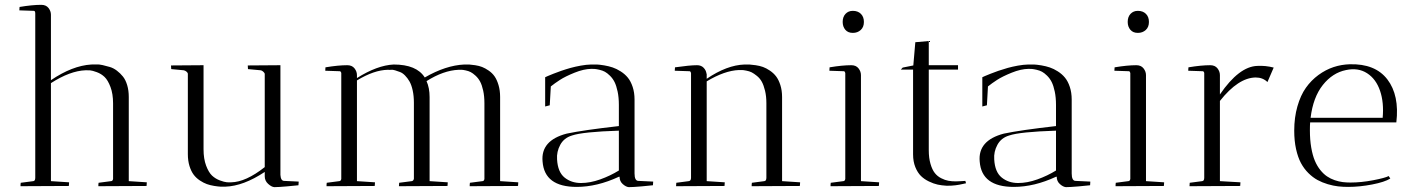

<svg xmlns="http://www.w3.org/2000/svg" viewBox="-20 -770 5840 795"><path d="M190.9 -709V-438Q279.3 -498 357.9 -502.9Q366.2 -502.4 378.2 -503.2Q390.1 -503.9 404.8 -500.5Q419.4 -497.1 434.6 -492.7Q449.7 -488.3 463.9 -477.5Q478 -466.8 489 -453.1Q500 -439.5 506.6 -417.5Q513.2 -395.5 513.2 -368.2V-20L587.9 -15.1Q587.9 -14.6 587.4 -7.6Q586.9 -0.5 586.9 0L387.2 1Q387.2 -8.3 388.2 -13.2L439.9 -20Q446.3 -20 448.2 -28.8V-341.8Q448.2 -381.3 437.5 -409.7Q426.8 -438 413.1 -451.2Q399.4 -464.4 380.9 -471.2Q362.3 -478 352.5 -478.8Q342.8 -479.5 334 -479Q270 -476.6 190.9 -425.8V-20L266.1 -15.1Q266.1 -14.6 265.6 -7.6Q265.1 -0.5 265.1 0L64.9 1Q64.9 -8.3 65.9 -13.2L118.2 -20Q126 -21 126 -34.2V-713.9Q126 -725.1 120.1 -725.1L60.1 -727.1L61 -741.2Q113.8 -750 150.9 -750Q170.4 -750 180.7 -737.1Q190.9 -724.1 190.9 -709Z M1076.2 -40V-58.1Q987.8 0.5 913.1 2.9Q902.8 3.4 893.1 2.9Q883.3 2.4 866.7 -0.2Q850.1 -2.9 836.4 -7.8Q822.8 -12.7 807.6 -22.7Q792.5 -32.7 782 -46.6Q771.5 -60.5 764.6 -82.5Q757.8 -104.5 757.8 -131.8V-463.9Q757.8 -468.8 752.2 -473.4Q746.6 -478 740.7 -479L689 -483.9Q689 -486.8 688.5 -491.7Q688 -496.6 688 -499L822.8 -500V-151.9Q822.8 -112.3 833.5 -84Q844.2 -55.7 858.2 -42.7Q872.1 -29.8 890.6 -22.9Q909.2 -16.1 918.9 -15.4Q928.7 -14.6 937 -15.1Q997.6 -16.1 1076.2 -78.1V-464.8Q1074.7 -469.2 1069.3 -473.9Q1064 -478.5 1059.1 -479L1006.8 -483.9Q1005.9 -489.7 1005.9 -499L1141.1 -500V-45.9Q1142.6 -21 1156.7 -21L1216.8 -18.1L1215.8 -2.9Q1208.5 -2 1170.7 1.5Q1132.8 4.9 1115.7 4.9Q1104 3.9 1090.1 -8.8Q1076.2 -21.5 1076.2 -40Z M1458 -459V-446.8Q1541.5 -499.5 1609.9 -502.9Q1705.1 -502.9 1738.8 -449.2Q1825.7 -499.5 1902.8 -502.9Q1913.1 -503.4 1922.4 -502.9Q1931.6 -502.4 1947.5 -500Q1963.4 -497.6 1976.1 -492.7Q1988.8 -487.8 2003.4 -477.8Q2018.1 -467.8 2027.8 -453.9Q2037.6 -439.9 2044.2 -417.7Q2050.8 -395.5 2050.8 -368.2V-20L2126 -15.1Q2126 -14.6 2125.5 -7.6Q2125 -0.5 2125 0L1924.8 1Q1924.8 -8.3 1925.8 -13.2L1978 -20Q1983.9 -20 1985.8 -28.8V-342.8Q1985.8 -371.6 1980.7 -394.8Q1975.6 -418 1968 -432.1Q1960.4 -446.3 1949.2 -456.5Q1938 -466.8 1929 -471.4Q1919.9 -476.1 1908.2 -478.5Q1896.5 -481 1891.6 -481Q1886.7 -481 1880.4 -481Q1879.4 -481 1878.9 -481Q1816.4 -478.5 1746.1 -434.1Q1758.8 -406.2 1758.8 -368.2V-20L1834 -15.1Q1834 -14.6 1833.5 -7.6Q1833 -0.5 1833 0L1631.8 1Q1631.8 -1.5 1632.3 -6.1Q1632.8 -10.7 1632.8 -13.2L1685.1 -20Q1691.9 -21 1693.8 -29.8V-344.2Q1693.8 -373 1688.7 -396Q1683.6 -418.9 1675.5 -432.9Q1667.5 -446.8 1657.2 -457.3Q1647 -467.8 1636.5 -471.7Q1626 -475.6 1616 -478.8Q1606 -481.9 1598.9 -481Q1591.8 -480 1587.9 -481Q1586.4 -481 1585.9 -481Q1528.8 -480 1458 -437V-20L1532.7 -15.1Q1532.7 -14.6 1532.2 -7.6Q1531.7 -0.5 1531.7 0L1332 1Q1332 -8.3 1333 -13.2L1384.8 -20Q1391.1 -20 1393.1 -28.8V-467.8Q1391.1 -475.1 1386.7 -475.1L1326.7 -477.1L1327.6 -491.2Q1380.4 -500 1418 -500Q1437.5 -500 1447.8 -487.1Q1458 -474.1 1458 -459Z M2545.4 -38.1H2542.5Q2452.1 3.9 2367.7 3.9Q2234.4 3.9 2226.6 -101.1Q2218.3 -188.5 2326.7 -216.8Q2396 -231.4 2542.5 -248V-335.9Q2542.5 -366.2 2537.4 -390.6Q2532.2 -415 2524.7 -430.2Q2517.1 -445.3 2505.6 -456.5Q2494.1 -467.8 2484.6 -472.9Q2475.1 -478 2462.4 -481Q2449.7 -483.9 2443.4 -484.4Q2437 -484.9 2428.7 -484.9Q2397 -484.4 2358.9 -469Q2320.8 -453.6 2298.6 -439.2Q2276.4 -424.8 2260.7 -412.1L2256.3 -334L2237.3 -329.1V-450.2L2248 -455.1Q2258.8 -459.5 2271.2 -464.6Q2283.7 -469.7 2303.5 -476.6Q2323.2 -483.4 2342.5 -488.8Q2361.8 -494.1 2384.8 -498.3Q2407.7 -502.4 2427.7 -502.9Q2439.9 -503.4 2451.4 -502.9Q2462.9 -502.4 2481.9 -499.3Q2501 -496.1 2516.8 -490.7Q2532.7 -485.4 2550 -474.4Q2567.4 -463.4 2579.6 -448.5Q2591.8 -433.6 2599.6 -410.2Q2607.4 -386.7 2607.4 -357.9V-51.8Q2607.4 -21 2623.5 -21L2684.6 -18.1L2683.6 -2.9Q2674.3 -1.5 2637 1.7Q2599.6 4.9 2583.5 4.9Q2571.8 3.9 2558.6 -7.8Q2545.4 -19.5 2545.4 -38.1ZM2385.7 -12.2Q2423.3 -12.2 2465.1 -27.1Q2506.8 -42 2542.5 -64V-229Q2392.6 -224.1 2348.6 -209Q2315.4 -199.2 2299.8 -170.4Q2284.2 -141.6 2286.6 -109.9Q2289.6 -57.6 2317.6 -34.9Q2345.7 -12.2 2385.7 -12.2Z M2841.3 -466.8Q2839.8 -475.1 2835 -475.1L2773.9 -477.1L2774.9 -491.2Q2836.4 -500 2866.2 -500Q2883.3 -500 2893.6 -489.3Q2903.8 -478.5 2905.3 -464.8H2906.2V-443.8Q2989.7 -500.5 3063 -502.9Q3073.2 -503.4 3082.8 -502.9Q3092.3 -502.4 3108.9 -500Q3125.5 -497.6 3139.2 -492.7Q3152.8 -487.8 3168 -477.5Q3183.1 -467.3 3193.6 -453.6Q3204.1 -439.9 3211.2 -417.7Q3218.3 -395.5 3218.3 -368.2V-20L3293 -15.1Q3293 -14.6 3292.5 -7.6Q3292 -0.5 3292 0L3092.3 1Q3092.3 -8.3 3093.3 -13.2L3145 -20Q3153.3 -21 3153.3 -34.2V-342.8Q3153.3 -371.6 3147.7 -394.5Q3142.1 -417.5 3134.3 -431.6Q3126.5 -445.8 3114 -455.8Q3101.6 -465.8 3092.3 -470.5Q3083 -475.1 3070.3 -477.5Q3057.6 -480 3052.7 -480Q3047.9 -480 3041 -480Q3039.6 -480 3039.1 -480Q2980 -477.5 2906.2 -433.1V-20L2981 -15.1Q2981 -14.6 2980.5 -7.6Q2980 -0.5 2980 0L2779.3 1Q2779.3 -1.5 2779.8 -6.1Q2780.3 -10.7 2780.3 -13.2L2832 -20Q2841.3 -21 2841.3 -34.2Z M3544.9 -459V-20L3620.1 -15.1Q3620.1 -14.6 3619.6 -7.6Q3619.1 -0.5 3619.1 0L3418.9 1Q3418.9 -8.3 3419.9 -13.2L3472.2 -20Q3478 -20 3480 -28.8V-467.8Q3478 -475.1 3474.1 -475.1L3414.1 -477.1L3415 -491.2Q3467.8 -500 3504.9 -500Q3524.4 -500 3534.7 -487.1Q3544.9 -474.1 3544.9 -459ZM3469.2 -679.2Q3469.2 -700.2 3481 -712.6Q3492.7 -725.1 3511.2 -725.1Q3532.2 -725.1 3544.7 -712.6Q3557.1 -700.2 3557.1 -679.2Q3557.1 -657.7 3543.9 -645.8Q3530.8 -633.8 3511.2 -633.8Q3491.2 -633.8 3480.2 -646.7Q3469.2 -659.7 3469.2 -679.2Z M3770 -595.2 3825.7 -600.1V-500H3946.8V-481.9H3825.7V-147.9Q3825.7 -115.7 3832.8 -91.6Q3839.8 -67.4 3850.6 -53.7Q3861.3 -40 3877.2 -32Q3893.1 -23.9 3907 -21.5Q3920.9 -19 3938 -19Q3947.8 -19 3962.2 -20Q3976.6 -21 3977.1 -21L3980 -11.2Q3978.5 -11.2 3965.8 -8.1Q3953.1 -4.9 3935.3 -2.7Q3917.5 -0.5 3898.9 -1Q3879.9 -2 3862.8 -5.6Q3845.7 -9.3 3826.4 -18.6Q3807.1 -27.8 3793.2 -41.5Q3779.3 -55.2 3770 -78.1Q3760.7 -101.1 3760.7 -130.9V-481.9H3710L3717.8 -490.2L3761.7 -499Z M4355.5 -38.1H4352.5Q4262.2 3.9 4177.7 3.9Q4044.4 3.9 4036.6 -101.1Q4028.3 -188.5 4136.7 -216.8Q4206.1 -231.4 4352.5 -248V-335.9Q4352.5 -366.2 4347.4 -390.6Q4342.3 -415 4334.7 -430.2Q4327.1 -445.3 4315.7 -456.5Q4304.2 -467.8 4294.7 -472.9Q4285.2 -478 4272.5 -481Q4259.8 -483.9 4253.4 -484.4Q4247.1 -484.9 4238.8 -484.9Q4207 -484.4 4168.9 -469Q4130.9 -453.6 4108.6 -439.2Q4086.4 -424.8 4070.8 -412.1L4066.4 -334L4047.4 -329.1V-450.2L4058.1 -455.1Q4068.8 -459.5 4081.3 -464.6Q4093.8 -469.7 4113.5 -476.6Q4133.3 -483.4 4152.6 -488.8Q4171.9 -494.1 4194.8 -498.3Q4217.8 -502.4 4237.8 -502.9Q4250 -503.4 4261.5 -502.9Q4272.9 -502.4 4292 -499.3Q4311 -496.1 4326.9 -490.7Q4342.8 -485.4 4360.1 -474.4Q4377.4 -463.4 4389.6 -448.5Q4401.9 -433.6 4409.7 -410.2Q4417.5 -386.7 4417.5 -357.9V-51.8Q4417.5 -21 4433.6 -21L4494.6 -18.1L4493.7 -2.9Q4484.4 -1.5 4447 1.7Q4409.7 4.9 4393.6 4.9Q4381.8 3.9 4368.7 -7.8Q4355.5 -19.5 4355.5 -38.1ZM4195.8 -12.2Q4233.4 -12.2 4275.1 -27.1Q4316.9 -42 4352.5 -64V-229Q4202.6 -224.1 4158.7 -209Q4125.5 -199.2 4109.9 -170.4Q4094.2 -141.6 4096.7 -109.9Q4099.6 -57.6 4127.7 -34.9Q4155.8 -12.2 4195.8 -12.2Z M4725.1 -459V-20L4800.3 -15.1Q4800.3 -14.6 4799.8 -7.6Q4799.3 -0.5 4799.3 0L4599.1 1Q4599.1 -8.3 4600.1 -13.2L4652.3 -20Q4658.2 -20 4660.2 -28.8V-467.8Q4658.2 -475.1 4654.3 -475.1L4594.2 -477.1L4595.2 -491.2Q4647.9 -500 4685.1 -500Q4704.6 -500 4714.8 -487.1Q4725.1 -474.1 4725.1 -459ZM4649.4 -679.2Q4649.4 -700.2 4661.1 -712.6Q4672.9 -725.1 4691.4 -725.1Q4712.4 -725.1 4724.9 -712.6Q4737.3 -700.2 4737.3 -679.2Q4737.3 -657.7 4724.1 -645.8Q4710.9 -633.8 4691.4 -633.8Q4671.4 -633.8 4660.4 -646.7Q4649.4 -659.7 4649.4 -679.2Z M5031.2 -459V-378.9Q5110.4 -494.6 5186 -497.1Q5220.2 -499 5253.9 -490.2L5228 -430.2Q5209 -449.2 5179.2 -449.2Q5107.4 -448.2 5031.2 -352.1V-20L5116.2 -15.1Q5116.2 -14.6 5115.7 -7.6Q5115.2 -0.5 5115.2 0L4905.3 1Q4905.3 -8.3 4906.2 -13.2L4958 -20Q4966.3 -21 4966.3 -34.2V-467.8Q4964.4 -475.1 4960 -475.1L4899.9 -477.1L4900.9 -491.2Q4953.6 -500 4991.2 -500Q5010.7 -500 5021 -487.1Q5031.2 -474.1 5031.2 -459Z M5761.7 -263.2H5404.8Q5403.8 -252 5403.8 -230Q5403.8 -190.9 5409.4 -158.7Q5415 -126.5 5424.3 -104.5Q5433.6 -82.5 5447 -65.9Q5460.4 -49.3 5474.9 -39.6Q5489.3 -29.8 5506.6 -23.9Q5523.9 -18.1 5539.3 -16.1Q5554.7 -14.2 5571.8 -14.2Q5616.2 -14.2 5665.8 -23.7Q5715.3 -33.2 5730 -41L5736.8 -30.8Q5713.4 -16.1 5661.4 -6.1Q5609.4 3.9 5562 3.9Q5540.5 3.9 5520.8 1.7Q5501 -0.5 5477.8 -7.3Q5454.6 -14.2 5435.3 -24.7Q5416 -35.2 5397.7 -53.2Q5379.4 -71.3 5366.7 -95Q5354 -118.7 5346.4 -153.1Q5338.9 -187.5 5338.9 -229Q5338.9 -283.7 5352.1 -329.6Q5365.2 -375.5 5387.2 -406.5Q5409.2 -437.5 5439.2 -459.5Q5469.2 -481.4 5501.7 -492.2Q5534.2 -502.9 5568.8 -503.9Q5674.3 -506.8 5724.6 -441.2Q5774.9 -375.5 5761.7 -263.2ZM5553.7 -480Q5497.6 -468.8 5457.3 -418Q5417 -367.2 5406.7 -282.2H5705.1Q5710.9 -345.2 5694.3 -394Q5677.7 -442.9 5640.6 -466.8Q5603.5 -490.7 5553.7 -480Z"/></svg>

Font: Antic Didone
Style: Regular
Weight: 400
Designer: Santiago Orozco
Foundry: Santiago Orozco
Version: Version 2.000